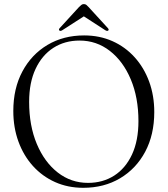

<svg xmlns="http://www.w3.org/2000/svg" viewBox="-20 -882 800 916"><path d="M381.5 -713Q455 -713 516.2 -685.8Q577.5 -658.5 622.2 -609Q667 -559.5 691.5 -492.8Q716 -426 716 -347.5Q716 -239.5 672.8 -158.2Q629.5 -77 553 -31.5Q476.5 14 377 14Q304 14 243 -13.2Q182 -40.5 137.2 -90Q92.5 -139.5 68 -206.5Q43.5 -273.5 43.5 -352.5Q43.5 -460 86.8 -541Q130 -622 206.2 -667.5Q282.5 -713 381.5 -713ZM640.5 -304Q640.5 -416.5 604 -503.2Q567.5 -590 504 -639.2Q440.5 -688.5 359.5 -688.5Q289 -688.5 234.8 -653.8Q180.5 -619 149.8 -553.5Q119 -488 119 -396Q119 -282.5 155.5 -195.5Q192 -108.5 255.5 -59Q319 -9.5 400 -9.5Q470.5 -9.5 524.8 -44.2Q579 -79 609.8 -145Q640.5 -211 640.5 -304ZM496 -736Q491 -732.5 482 -738L380 -804L277.5 -738Q269 -732.5 264 -736Q258 -740.5 265 -748L357 -848.5Q363.5 -855 368.5 -858.8Q373.5 -862.5 380 -862.5Q387 -862.5 391.8 -858.8Q396.5 -855 402.5 -848.5L494.5 -748Q501.5 -740.5 496 -736Z"/></svg>

Font: Fraunces 72pt Light
Style: Regular
Weight: 300
Version: Version 1.000;[0bf87f6ff]